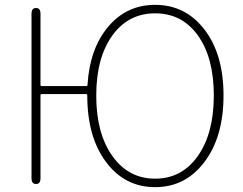

<svg xmlns="http://www.w3.org/2000/svg" viewBox="-20 -759 1003 792"><path d="M340 -365Q340 -371 335 -371H152Q147 -371 147 -366V-24Q147 0 129 0Q110 0 110 -24V-702Q110 -726 129 -726Q147 -726 147 -702V-409Q147 -404 152 -404H336Q341 -404 341 -409Q350 -558 426 -648.5Q502 -739 620 -739Q745 -739 823.5 -637Q902 -535 902 -365Q902 -195 823.5 -91Q745 13 620 13Q495 13 417.5 -90.5Q340 -194 340 -365ZM443.5 -115.5Q510 -22 620 -22Q730 -22 796 -115.5Q862 -209 862 -365Q862 -521 796.5 -612.5Q731 -704 620 -704Q509 -704 443 -612Q377 -520 377 -364.5Q377 -209 443.5 -115.5Z"/></svg>

Font: Resource Han Rounded JP ExtraLight
Style: Regular
Weight: 250
Designer: Cyano Hao (round all glyphs); Ryoko NISHIZUKA 西塚涼子 (kana, bopomofo & ideographs); Paul D. Hunt (Latin, Greek & Cyrillic)
Foundry: Cyano Hao
Version: 0.990